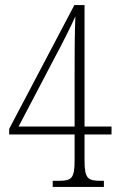

<svg xmlns="http://www.w3.org/2000/svg" viewBox="-20 -734 469 754"><path d="M187 0H388V-24H375C325 -24 312 -33 312 -104V-206H418V-237H312V-714H272L16 -228V-206H273V-104C273 -33 261 -24 211 -24H187ZM53 -237 194 -506C217 -548 267 -647 276 -670C273 -607 273 -502 273 -444V-237Z"/></svg>

Font: Noto Serif Khmer ExtraCondensed ExtraLight
Style: Regular
Weight: 200
Width: 2
Designer: Danh Hong and the Monotype Design Team
Foundry: Monotype Imaging Inc.
Version: Version 2.004